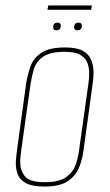

<svg xmlns="http://www.w3.org/2000/svg" viewBox="-20 -677 402 704"><path d="M143 7Q100 7 77 -4.5Q54 -16 46 -35.5Q38 -55 38 -78Q38 -89 39.5 -101Q41 -113 42 -124L76 -372Q81 -403 91.5 -433Q102 -463 131 -483Q160 -503 219 -503Q262 -503 284 -490.5Q306 -478 314.5 -457Q323 -436 323 -412Q323 -392 320 -372L286 -124Q282 -93 270 -63Q258 -33 229 -13Q200 7 143 7ZM145 -9Q197 -9 222.5 -27.5Q248 -46 257.5 -73.5Q267 -101 270 -127L304 -369Q307 -389 307 -409Q307 -430 300 -447.5Q293 -465 274 -476Q255 -487 217 -487Q163 -487 137.5 -468.5Q112 -450 104 -423Q96 -396 92 -369L58 -127Q57 -117 55.5 -105.5Q54 -94 54 -83Q54 -53 71 -31Q88 -9 145 -9ZM264 -566Q252 -566 252 -577Q252 -594 268 -594Q280 -594 280 -583Q280 -566 264 -566ZM187 -566Q175 -566 175 -577Q175 -594 191 -594Q203 -594 203 -583Q203 -566 187 -566ZM154 -641 157 -657H317L314 -641Z"/></svg>

Font: Alumni Sans Pinstripe
Style: Italic
Weight: 400
Italic angle: -8°
Designer: Robert E. Leuschke
Foundry: Robert E. Leuschke
Version: Version 1.010; ttfautohint (v1.8.4.7-5d5b)